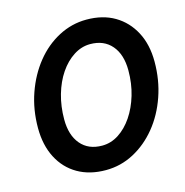

<svg xmlns="http://www.w3.org/2000/svg" viewBox="-106 -810 886 920"><g transform="rotate(-15 336.5 -350.5)"><path d="M308 10Q228 10 169 -24Q110 -58 77.5 -121Q45 -184 45 -269Q45 -360 73 -440Q101 -520 150 -581Q199 -642 264.5 -676.5Q330 -711 403 -711Q484 -711 542.5 -676.5Q601 -642 634 -579.5Q667 -517 667 -432Q667 -341 639 -260.5Q611 -180 561.5 -119.5Q512 -59 447 -24.5Q382 10 308 10ZM321 -108Q365 -108 403.5 -133Q442 -158 471.5 -201.5Q501 -245 518 -302Q535 -359 535 -424Q535 -503 496.5 -548Q458 -593 390 -593Q347 -593 308 -568Q269 -543 239.5 -499.5Q210 -456 193.5 -398.5Q177 -341 177 -276Q177 -198 215 -153Q253 -108 321 -108Z"/></g></svg>

Font: Red Hat Display ExtraBold
Style: Italic
Weight: 800
Italic angle: -12°
Designer: Pentagram, MCKL
Foundry: Pentagram, MCKL
Version: Version 1.023